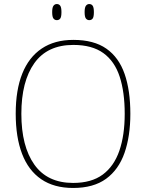

<svg xmlns="http://www.w3.org/2000/svg" viewBox="-20 -923 726 953"><path d="M343 10Q248 10 184.5 -33.5Q121 -77 89.5 -159.5Q58 -242 58 -359Q58 -476 90.5 -557.5Q123 -639 187 -682Q251 -725 344 -725Q446 -725 508 -681.5Q570 -638 598.5 -556Q627 -474 627 -358Q627 -247 598 -164Q569 -81 506.5 -35.5Q444 10 343 10ZM343 -15Q434 -15 490 -56.5Q546 -98 572.5 -175Q599 -252 599 -358Q599 -466 574 -542.5Q549 -619 493 -659.5Q437 -700 344 -700Q215 -700 150.5 -609.5Q86 -519 86 -358Q86 -197 150.5 -106Q215 -15 343 -15ZM423 -823Q413 -823 406.5 -831Q400 -839 400 -863Q400 -886 406.5 -894.5Q413 -903 423 -903Q434 -903 440 -894.5Q446 -886 446 -863Q446 -839 440 -831Q434 -823 423 -823ZM262 -823Q252 -823 245.5 -831Q239 -839 239 -863Q239 -886 245.5 -894.5Q252 -903 262 -903Q273 -903 279 -894.5Q285 -886 285 -863Q285 -839 279 -831Q273 -823 262 -823Z"/></svg>

Font: Noto Rashi Hebrew Thin
Style: Regular
Weight: 250
Version: Version 1.006